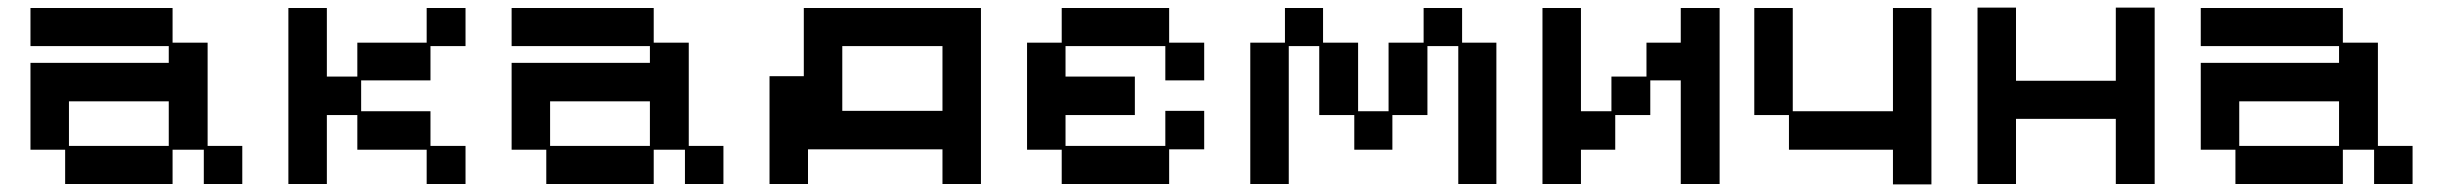

<svg xmlns="http://www.w3.org/2000/svg" viewBox="-20 -471 6414 504"><path d="M151 12V-78H60V-306H423V-350H60V-450H433V-359H525V-88H616V12H515V-78H433V12ZM161 -88H423V-205H161Z M737 12V-450H838V-270H918V-359H1100V-450H1202V-350H1110V-260H928V-179H1110V-88H1202V12H1100V-78H918V-169H838V12Z M1414 12V-78H1323V-306H1686V-350H1323V-450H1696V-359H1788V-88H1879V12H1778V-78H1696V12ZM1424 -88H1686V-205H1424Z M2000 12V-271H2090V-450H2555V12H2454V-79H2101V12ZM2191 -180H2454V-350H2191Z M2767 12V-78H2676V-359H2767V-450H3049V-359H3141V-260H3039V-350H2777V-270H2959V-169H2777V-88H3039V-180H3141V-79H3049V12Z M3262 12V-359H3353V-450H3453V-359H3545V-179H3625V-359H3717V-450H3818V-359H3908V12H3808V-350H3727V-169H3635V-78H3535V-169H3443V-350H3363V12Z M4029 12V-450H4130V-179H4210V-270H4302V-359H4392V-450H4494V12H4392V-260H4312V-169H4220V-78H4130V12Z M4949 13V-78H4676V-169H4585V-450H4686V-179H4949V-450H5050V13Z M5171 12V-451H5272V-259H5534V-451H5636V12H5534V-159H5272V12Z M5848 12V-78H5757V-306H6120V-350H5757V-450H6130V-359H6222V-88H6313V12H6212V-78H6130V12ZM5858 -88H6120V-205H5858Z"/></svg>

Font: Pixelify Sans
Style: Regular
Weight: 400
Designer: Stefie Justprince
Foundry: Typecalism Foundryline
Version: Version 1.000;February 13, 2025;FontCreator 15.0.0.3015 64-b